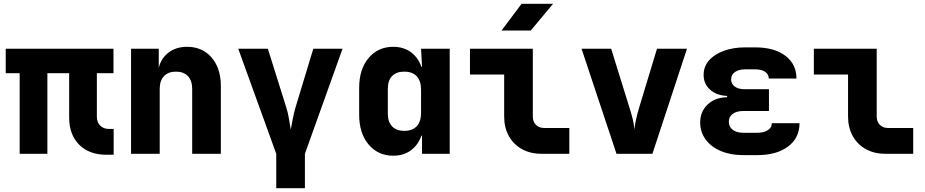

<svg xmlns="http://www.w3.org/2000/svg" viewBox="-20 -805 4840 1005"><path d="M537 5Q447 5 394.5 -47.5Q342 -100 342 -190V-422H228V0H83V-422H10V-550H574V-422H487V-195Q487 -165 504.5 -147.5Q522 -130 551 -130H575V5Z M666 0V-550H811V-450Q823 -500 862.5 -530Q902 -560 959 -560Q1039 -560 1087.5 -504Q1136 -448 1136 -355V0H986V-340Q986 -383 963.5 -406.5Q941 -430 901 -430Q861 -430 838.5 -406.5Q816 -383 816 -340V0Z M1426 180V0L1227 -550H1382L1479 -241Q1488 -213 1493 -180Q1498 -147 1502 -127Q1506 -147 1512 -180Q1518 -213 1526 -240L1620 -550H1773L1576 0V180Z M2038 10Q1959 10 1909.5 -48.5Q1860 -107 1860 -205V-345Q1860 -443 1909.5 -501.5Q1959 -560 2038 -560Q2092 -560 2130 -532.5Q2168 -505 2186 -455H2189L2184 -550H2334V0H2189V-95H2186Q2168 -45 2130 -17.5Q2092 10 2038 10ZM2096 -120Q2139 -120 2161.5 -144.5Q2184 -169 2184 -215V-335Q2184 -381 2161.5 -405.5Q2139 -430 2096 -430Q2055 -430 2032.5 -407Q2010 -384 2010 -340V-210Q2010 -167 2032.5 -143.5Q2055 -120 2096 -120Z M2814 0Q2756 0 2712 -24.5Q2668 -49 2643.5 -93Q2619 -137 2619 -195V-415H2440V-550H2769V-195Q2769 -168 2785.5 -151.5Q2802 -135 2829 -135H2960V0ZM2605 -645 2710 -785H2875L2758 -645Z M3207 0 3024 -550H3179L3275 -241Q3284 -213 3291.5 -183Q3299 -153 3301 -127Q3303 -153 3310 -183Q3317 -213 3325 -240L3419 -550H3576L3395 0Z M3943 7H3871Q3804 7 3753 -14.5Q3702 -36 3673.5 -75Q3645 -114 3645 -164Q3645 -221 3684 -258Q3723 -295 3786 -296V-303Q3731 -305 3697 -335.5Q3663 -366 3663 -413Q3663 -456 3690.5 -488Q3718 -520 3767.5 -538.5Q3817 -557 3881 -557H3933Q4033 -557 4091 -513Q4149 -469 4149 -394H4004Q4004 -416 3985 -429Q3966 -442 3933 -442H3881Q3847 -442 3827 -428Q3807 -414 3807 -389Q3807 -366 3826 -352Q3845 -338 3877 -338H4005V-224H3871Q3836 -224 3815.5 -209Q3795 -194 3795 -168Q3795 -141 3815.5 -125.5Q3836 -110 3871 -110H3943Q3978 -110 3999 -123.5Q4020 -137 4020 -160H4165Q4165 -83 4105 -38Q4045 7 3943 7Z M4614 0Q4556 0 4512 -24.5Q4468 -49 4443.5 -93Q4419 -137 4419 -195V-415H4240V-550H4569V-195Q4569 -168 4585.5 -151.5Q4602 -135 4629 -135H4760V0Z"/></svg>

Font: JetBrains Mono NL ExtraBold
Style: Regular
Weight: 800
Designer: Philipp Nurullin, Konstantin Bulenkov
Foundry: JetBrains
Version: Version 2.304; ttfautohint (v1.8.4.7-5d5b)